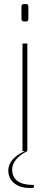

<svg xmlns="http://www.w3.org/2000/svg" viewBox="-20 -746 246 948"><path d="M86 -652V-714Q86 -726 98 -726H109Q120 -726 120 -714V-652Q120 -640 109 -640H98Q93 -640 89.5 -643.5Q86 -647 86 -652ZM91 -531H115V0H91ZM21 95Q21 68 41 43.5Q61 19 103 0H115Q79 18 59.5 41.5Q40 65 40 91Q40 128 66 147.5Q92 167 142 167H147V181Q139 182 126 182Q79 182 50 158.5Q21 135 21 95Z"/></svg>

Font: Exo Thin
Style: Regular
Weight: 250
Designer: Natanael Gama
Foundry: Natanael Gama
Version: Version 1.500; ttfautohint (v1.6)